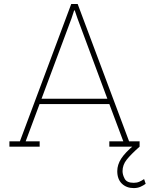

<svg xmlns="http://www.w3.org/2000/svg" viewBox="-20 -731 759 957"><path d="M26.9 0V-26.4H79.1L335 -710.9H367.2L623.5 -26.4H675.8V0H524.9V-26.4H594.7L524.9 -212.4H177.2L107.9 -26.4H177.7V0ZM187 -238.8H515.1L366.2 -639.2L352.5 -679.2H349.6L336.4 -639.2ZM646.5 206.5Q610.4 206.5 587.4 184.3Q564.5 162.1 564.5 122.1Q564.5 90.3 584 59.8Q603.5 29.3 650.4 -9.8L675.8 0Q632.3 38.6 611.6 64.7Q590.8 90.8 590.8 122.1Q590.8 140.1 601.6 160.2Q612.3 180.2 646.5 180.2Q662.1 180.2 674.1 175Q686 169.9 698.2 161.6L706.1 185.1Q694.3 193.8 679.7 200.2Q665 206.5 646.5 206.5Z"/></svg>

Font: Roboto Slab Thin
Style: Regular
Weight: 100
Designer: Google
Version: Version 2.000; ttfautohint (v1.8.1.43-b0c9)